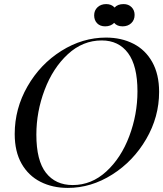

<svg xmlns="http://www.w3.org/2000/svg" viewBox="-20 -908 799 940"><path d="M52 -252Q52 -376 114.5 -485Q177 -594 280.5 -659Q384 -724 499 -724Q574 -724 633 -694Q692 -664 725.5 -604Q759 -544 759 -458Q759 -336 696 -227.5Q633 -119 529.5 -53.5Q426 12 312 12Q237 12 178 -18Q119 -48 85.5 -107Q52 -166 52 -252ZM336 -2Q428 -2 500.5 -68.5Q573 -135 613 -241.5Q653 -348 653 -461Q653 -586 607 -648Q561 -710 478 -710Q385 -710 312 -642.5Q239 -575 198.5 -468Q158 -361 158 -249Q158 -122 205 -62Q252 -2 336 -2ZM539 -796Q522 -779 495 -779Q470 -779 455.5 -794Q441 -809 441 -833Q441 -857 457.5 -872.5Q474 -888 500 -888Q526 -888 541 -871Q556 -888 585 -888Q609 -888 624 -873Q639 -858 639 -835Q639 -810 622.5 -794.5Q606 -779 580 -779Q553 -779 539 -796Z"/></svg>

Font: Nyght Serif Italic
Style: Regular
Weight: 400
Italic angle: -16°
Designer: Maksym Kobuzan
Version: Version 0.410